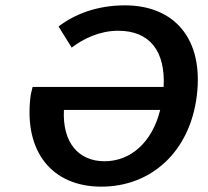

<svg xmlns="http://www.w3.org/2000/svg" viewBox="-20 -686 779 718"><path d="M579 -275C549 -153 468 -83 371 -83C274 -83 213 -152 219 -275ZM248 -508C293 -542 353 -571 422 -571C540 -571 599 -495 592 -361H102C99 -348 95 -335 94 -324C69 -118 175 12 359 12C544 12 690 -117 716 -328C742 -540 633 -666 447 -666C343 -666 259 -633 199 -587Z"/></svg>

Font: Falling Sky
Style: ExtObl
Weight: 400
Designer: Paul D. Hunt
Foundry: Adobe Systems Incorporated
Version: Version 1.02